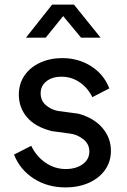

<svg xmlns="http://www.w3.org/2000/svg" viewBox="-20 -804 551 836"><path d="M41 -131 116 -169Q139 -122 179 -95Q219 -68 266 -68Q311 -68 340 -89Q369 -110 369 -144Q369 -177 343 -197.5Q317 -218 287 -222L206 -233Q134 -251 98 -293Q62 -335 62 -392Q62 -439 86.5 -475Q111 -511 154.5 -531Q198 -551 251 -551Q321 -551 376.5 -516Q432 -481 456 -419L382 -381Q362 -422 326.5 -446Q291 -470 248 -470Q207 -470 182 -450Q157 -430 157 -398Q157 -365 180.5 -345.5Q204 -326 232 -321L321 -309Q388 -291 425.5 -247.5Q463 -204 463 -147Q463 -101 438 -65Q413 -29 368 -8.5Q323 12 265 12Q187 12 127 -26.5Q67 -65 41 -131ZM207 -784H302L418 -640H333L255 -734L179 -640H93Z"/></svg>

Font: Evergrow Sans 
Style: Medium
Weight: 500
Foundry: 10Web
Version: Version 1.000